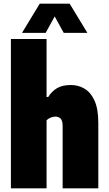

<svg xmlns="http://www.w3.org/2000/svg" viewBox="-20 -1019 589 1039"><path d="M39 0V-808H232V-494H241Q259 -524 288 -541.5Q317 -559 364 -559Q403.5 -559 437.2 -539.2Q471 -519.5 491.5 -474.5Q512 -429.5 512 -354V0H319V-336Q319 -366 308.2 -377Q297.5 -388 280 -388Q267.5 -388 254 -382.5Q240.5 -377 232 -368V0ZM99 -841 195 -999H357L453 -841H325L276 -930L227 -841Z"/></svg>

Font: Encode Sans Condensed Condensed Black
Style: Regular
Weight: 900
Width: 3
Designer: Multiple Designers
Foundry: Impallari Type
Version: Version 3.000; ttfautohint (v1.8.3) -l 8 -r 50 -G 200 -x 14 